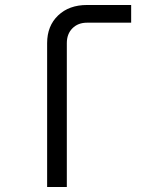

<svg xmlns="http://www.w3.org/2000/svg" viewBox="-20 -750 640 770"><path d="M169 0V-577Q169 -646 213 -688Q257 -730 329 -730H506V-659H329Q293 -659 270.5 -636.5Q248 -614 248 -577V0Z"/></svg>

Font: Tiny Light
Style: Regular
Weight: 300
Monospace: yes
Designer: Philipp Nurullin, Konstantin Bulenkov
Foundry: JetBrains
Version: Version 2.251; ttfautohint (v1.8.4.7-5d5b)